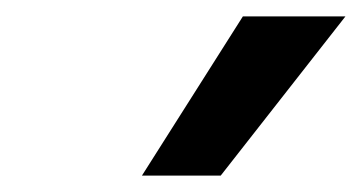

<svg xmlns="http://www.w3.org/2000/svg" viewBox="-20 -810 441 234"><path d="M153 -596 276 -790H401L249 -596Z"/></svg>

Font: Georama ExtraCondensed Thin SemiBold
Style: Italic
Weight: 600
Italic angle: -9°
Version: Version 1.001